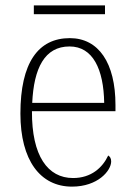

<svg xmlns="http://www.w3.org/2000/svg" viewBox="-20 -685 499 715"><path d="M106 -632H371V-665H106ZM248 10C344 10 394 -49 394 -84C394 -96 389 -102 383 -106C362 -61 320 -22 252 -22C158 -22 98 -104 99 -271H410V-294C410 -451 347 -543 240 -543C122 -543 56 -451 56 -262C56 -88 130 10 248 10ZM368 -302H100C106 -431 146 -512 239 -512C326 -512 366 -427 368 -302Z"/></svg>

Font: Noto Serif Bengali SemiCondensed ExtraLight
Style: Regular
Weight: 200
Width: 4
Designer: Juan Bruce, Universal Thirst, Indian Type Foundry and the Monotype Design Team.
Foundry: Monotype Imaging Inc.
Version: Version 2.003